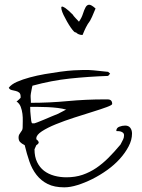

<svg xmlns="http://www.w3.org/2000/svg" viewBox="-20 -802 610 823"><path d="M85.9 -179.7Q72.3 -186.5 65.9 -193.4Q59.6 -200.2 59.6 -212.9Q59.6 -219.7 62 -224.6Q64.5 -229.5 67.9 -233.9Q71.3 -238.3 74.2 -243.2Q77.1 -248 77.1 -254.9Q77.1 -266.6 77.6 -282.2Q78.1 -297.9 76.2 -314Q74.2 -330.1 68.8 -344.2Q63.5 -358.4 50.8 -367.2Q53.7 -368.2 60.1 -374.5Q66.4 -380.9 68.4 -382.8V-384.8Q68.4 -384.8 68.4 -385.7Q68.4 -386.7 68.4 -387.7Q68.4 -400.4 62 -405.3Q55.7 -410.2 47.4 -412.1Q39.1 -414.1 30.3 -416Q21.5 -418 17.6 -425.8Q28.3 -440.4 52.7 -451.2Q77.1 -461.9 107.9 -470.2Q138.7 -478.5 172.4 -484.4Q206.1 -490.2 238.3 -494.6Q270.5 -499 295.9 -500.5Q321.3 -502 335.9 -502H358.4Q367.2 -502 381.3 -500.5Q395.5 -499 409.2 -497.6Q422.9 -496.1 433.1 -495.1Q443.4 -494.1 443.4 -494.1L452.1 -486.3L443.4 -476.6Q358.4 -473.6 279.8 -465.3Q201.2 -457 119.1 -434.6Q118.2 -432.6 117.2 -426.8Q116.2 -420.9 114.7 -414.1Q113.3 -407.2 112.3 -400.9Q111.3 -394.5 111.3 -392.6Q111.3 -390.6 111.3 -386.2Q111.3 -381.8 111.8 -377Q112.3 -372.1 112.3 -368.2Q112.3 -364.3 112.3 -361.3Q192.4 -361.3 270.5 -368.7Q348.6 -376 428.7 -376Q434.6 -376 440.4 -376Q446.3 -376 450.7 -374.5Q455.1 -373 458 -368.7Q460.9 -364.3 460.9 -356.4Q460.9 -351.6 437 -342.8Q413.1 -334 377 -322.8Q340.8 -311.5 298.3 -297.9Q255.9 -284.2 219.7 -269.5Q183.6 -254.9 159.7 -239.3Q135.7 -223.6 135.7 -209V-206.1Q135.7 -206.1 135.7 -205.1Q136.7 -204.1 140.6 -200.7Q144.5 -197.3 144.5 -195.3Q144.5 -194.3 145.5 -194.3V-192.4Q145.5 -191.4 146.5 -191.4Q146.5 -191.4 146 -190.9Q145.5 -190.4 145.5 -189.5Q144.5 -188.5 144.5 -187.5Q144.5 -186.5 140.6 -183.1Q136.7 -179.7 135.7 -179.7Q134.8 -176.8 131.3 -169.9Q127.9 -163.1 127.9 -162.1Q127.9 -129.9 139.2 -106.9Q150.4 -84 168.9 -69.8Q187.5 -55.7 212.4 -48.8Q237.3 -42 264.6 -42Q302.7 -42 334 -52.7Q365.2 -63.5 392.6 -82Q419.9 -100.6 444.8 -125.5Q469.7 -150.4 494.1 -179.7Q495.1 -179.7 497.6 -184.6Q500 -189.5 502.9 -194.8Q505.9 -200.2 508.3 -205.6Q510.7 -210.9 510.7 -212.9Q510.7 -213.9 511.2 -217.3Q511.7 -220.7 511.7 -222.7Q511.7 -228.5 508.3 -231.9Q504.9 -235.4 500 -237.3Q495.1 -239.3 489.7 -239.7Q484.4 -240.2 478.5 -240.2Q478.5 -253.9 491.2 -258.8Q503.9 -263.7 516.6 -263.7Q531.2 -263.7 538.6 -253.9Q545.9 -244.1 545.9 -229.5Q545.9 -202.1 531.2 -174.3Q516.6 -146.5 493.2 -120.6Q469.7 -94.7 439 -72.8Q408.2 -50.8 376 -34.7Q343.8 -18.6 312.5 -8.8Q281.2 1 255.9 1Q212.9 1 184.6 -13.2Q156.2 -27.3 136.7 -52.2Q117.2 -77.1 106 -109.9Q94.7 -142.6 85.9 -179.7ZM109.4 -343.8Q109.4 -323.2 111.3 -308.6Q112.3 -294.9 113.8 -284.2Q115.2 -273.4 119.1 -273.4H127.9Q128.9 -273.4 140.6 -277.8Q152.3 -282.2 168.5 -289.1Q184.6 -295.9 201.7 -303.2Q218.8 -310.5 229.5 -314.5Q232.4 -315.4 236.8 -318.4Q241.2 -321.3 247.1 -323.7Q252.9 -326.2 257.3 -329.1Q261.7 -332 264.6 -332Q247.1 -336.9 226.6 -339.4Q206.1 -341.8 185.1 -342.8Q164.1 -343.8 144 -343.8Q124 -343.8 109.4 -343.8ZM318.4 -709Q330.1 -725.6 335.4 -742.7Q340.8 -759.8 346.7 -770.5Q352.5 -781.2 361.8 -781.7Q371.1 -782.2 389.6 -765.6Q379.9 -741.2 374.5 -730Q369.1 -718.8 366.2 -713.4Q363.3 -708 361.3 -706.1Q359.4 -704.1 356.4 -699.2Q353.5 -694.3 348.1 -684.1Q342.8 -673.8 334 -652.3H330.1Q324.2 -652.3 316.9 -655.3Q309.6 -658.2 304.7 -664.1Q303.7 -660.2 297.4 -666.5Q291 -672.9 283.2 -684.1Q275.4 -695.3 267.1 -710Q258.8 -724.6 252.4 -737.8Q246.1 -751 243.7 -761.2Q241.2 -771.5 244.6 -773.4Q248 -775.4 259.3 -768.1Q270.5 -760.7 292 -739.3Q292 -738.3 295.9 -733.4Q299.8 -728.5 304.7 -723.6Q309.6 -718.8 313.5 -714.4Q317.4 -710 318.4 -709Z"/></svg>

Font: Zeyada
Style: Regular
Weight: 400
Version: Version 1.002 2010